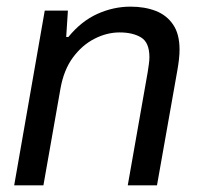

<svg xmlns="http://www.w3.org/2000/svg" viewBox="-20 -558 603 578"><path d="M22.7 0 114.7 -526H184.4L179.3 -446.7H185.8Q224.5 -494.1 273 -516.1Q321.5 -538 373.1 -538Q415.6 -538 448.7 -525.2Q481.8 -512.4 501.1 -484Q520.5 -455.7 520.5 -409Q520.5 -394.6 518.7 -378.8Q516.9 -363 513.8 -345.6L452.6 0H364.6L424.7 -341.2Q426.7 -353.8 428.2 -365.2Q429.8 -376.5 429.8 -385.7Q429.8 -430 404.8 -445.2Q379.8 -460.4 340 -460.4Q301.7 -460.4 264.4 -441.3Q227.1 -422.3 199.5 -384.9Q172 -347.5 162.1 -291.6L110.7 0Z"/></svg>

Font: Archivo Variable SemiBold
Style: Italic
Weight: 600
Italic angle: -10°
Designer: Hector Gatti
Foundry: Omnibus-Type
Version: Version 2.001